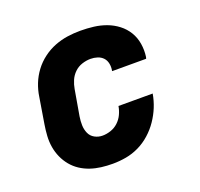

<svg xmlns="http://www.w3.org/2000/svg" viewBox="-101 -650 802 770"><g transform="rotate(-20 300.0 -265.0)"><path d="M256 8Q231 8 207 5Q183 2 161 -5.5Q139 -13 120 -25.5Q101 -38 86.5 -55.5Q72 -73 62.5 -94Q53 -115 49 -138.5Q45 -162 46.5 -186.5Q48 -211 52 -235L70 -345Q74 -373 84.5 -399.5Q95 -426 112.5 -449.5Q130 -473 154 -491Q178 -509 205 -519.5Q232 -530 259.5 -534Q287 -538 315 -538Q344 -538 372 -534.5Q400 -531 425.5 -521.5Q451 -512 472.5 -495.5Q494 -479 508 -456Q522 -433 526.5 -405Q531 -377 527 -349Q526 -347 526 -345.5Q526 -344 525 -342H380Q380 -342 380 -343Q380 -344 380 -344Q383 -359 380 -374Q377 -389 367.5 -399Q358 -409 344 -413.5Q330 -418 315 -418Q297 -418 278.5 -412Q260 -406 246 -392.5Q232 -379 224.5 -361.5Q217 -344 214 -326L195 -216Q192 -197 192.5 -179Q193 -161 200 -145Q207 -129 222.5 -120.5Q238 -112 256 -112Q273 -112 291 -118Q309 -124 323 -137Q337 -150 345 -167Q353 -184 356 -202H502Q497 -173 486 -146Q475 -119 458 -94Q441 -69 418 -48.5Q395 -28 368 -15Q341 -2 312.5 3Q284 8 256 8Z"/></g></svg>

Font: Iosevka Curly HvExObl
Style: Regular
Weight: 900
Width: 7
Italic angle: -9°
Monospace: yes
Designer: Belleve Invis
Foundry: Belleve Invis
Version: Version 11.1.0; ttfautohint (v1.8.3)